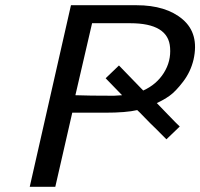

<svg xmlns="http://www.w3.org/2000/svg" viewBox="-20 -716 768 736"><path d="M94 0 252 -696H503Q617 -696 680.5 -641.5Q744 -587 722 -488Q711 -441 682 -403Q653 -365 629.5 -348.5Q606 -332 581 -321Q588 -314 623 -277.5Q658 -241 669 -231L618 -182L574 -226Q559 -240 534.5 -265.5Q510 -291 506 -294Q464 -284 382 -284H257L192 0ZM269 -351Q318 -349 417 -349L448 -351L385 -416L436 -465L529 -369Q580 -392 608 -436.5Q636 -481 632 -533Q626 -627 479 -627H333Z"/></svg>

Font: Coval
Style: Book Italic
Weight: 350
Foundry: Context Ltd
Version: Version 001.000